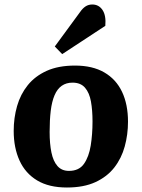

<svg xmlns="http://www.w3.org/2000/svg" viewBox="-20 -820 631 855"><path d="M278 15Q198 15 145.5 -16.5Q93 -48 67 -105Q41 -162 41 -237Q41 -295 56 -347.5Q71 -400 103.5 -440.5Q136 -481 188 -504.5Q240 -528 314 -528Q392 -528 444.5 -497.5Q497 -467 523.5 -411Q550 -355 550 -278Q550 -221 535.5 -168Q521 -115 489 -74Q457 -33 405 -9Q353 15 278 15ZM287 -59Q332 -59 354 -90.5Q376 -122 384 -172Q392 -222 392 -279Q392 -329 385 -368Q378 -407 358.5 -429.5Q339 -452 303 -452Q275 -452 255 -438Q235 -424 223 -396Q211 -368 206 -327Q201 -286 201 -232Q201 -180 209 -141Q217 -102 236 -80.5Q255 -59 287 -59ZM337 -767Q348 -783 361 -791.5Q374 -800 391 -800Q420 -800 436.5 -775.5Q453 -751 449 -705L257 -579L224 -613Z"/></svg>

Font: Literata
Style: Bold Italic
Weight: 700
Italic angle: -2°
Designer: Latin by Veronika Burian and Jose Scaglione. Greek by Irene Vlachou. Cyrillic by Vera Evstafieva
Foundry: TypeTogether
Version: Version 3.103;gftools[0.9.29]